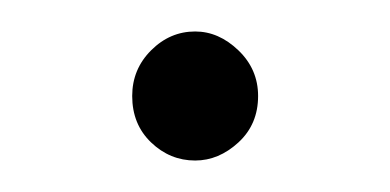

<svg xmlns="http://www.w3.org/2000/svg" viewBox="-20 -102 248 122"><path d="M64 -41Q64 -58 76 -70Q88 -82 104 -82Q119 -82 131.5 -70Q144 -58 144 -41Q144 -23 131.5 -11.5Q119 0 104 0Q88 0 76 -11.5Q64 -23 64 -41Z"/></svg>

Font: Josefin Sans
Style: Regular
Weight: 400
Designer: Santiago Orozco
Foundry: Typemade
Version: Version 1.0